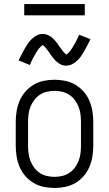

<svg xmlns="http://www.w3.org/2000/svg" viewBox="-20 -923 540 951"><path d="M250 8Q223 8 196.5 2.5Q170 -3 147 -16.5Q124 -30 106 -50.5Q88 -71 77.5 -95.5Q67 -120 62.5 -146.5Q58 -173 58 -200V-320Q58 -347 62.5 -373.5Q67 -400 77.5 -424.5Q88 -449 106 -469.5Q124 -490 147 -503.5Q170 -517 196.5 -522.5Q223 -528 250 -528Q277 -528 303.5 -522.5Q330 -517 353 -503.5Q376 -490 394 -469.5Q412 -449 422.5 -424.5Q433 -400 437.5 -373.5Q442 -347 442 -320V-200Q442 -173 437.5 -146.5Q433 -120 422.5 -95.5Q412 -71 394 -50.5Q376 -30 353 -16.5Q330 -3 303.5 2.5Q277 8 250 8ZM250 -47Q269 -47 288 -51.5Q307 -56 323 -66.5Q339 -77 350.5 -92.5Q362 -108 369 -125.5Q376 -143 378.5 -162Q381 -181 381 -200V-320Q381 -339 378.5 -358Q376 -377 369 -394.5Q362 -412 350.5 -427.5Q339 -443 323 -453.5Q307 -464 288 -468.5Q269 -473 250 -473Q231 -473 212 -468.5Q193 -464 177 -453.5Q161 -443 149.5 -427.5Q138 -412 131 -394.5Q124 -377 121.5 -358Q119 -339 119 -320V-200Q119 -181 121.5 -162Q124 -143 131 -125.5Q138 -108 149.5 -92.5Q161 -77 177 -66.5Q193 -56 212 -51.5Q231 -47 250 -47ZM308 -598Q303 -598 298 -598.5Q293 -599 288.5 -600.5Q284 -602 279.5 -604.5Q275 -607 270.5 -610Q266 -613 262.5 -616Q259 -619 255 -622.5Q251 -626 248 -630Q245 -634 241.5 -638Q238 -642 235.5 -646Q233 -650 230 -654Q227 -658 224 -662.5Q221 -667 217.5 -671.5Q214 -676 211 -680Q208 -684 205 -687.5Q202 -691 197.5 -695Q193 -699 192 -700Q191 -699 187.5 -697Q184 -695 181.5 -692Q179 -689 176 -686Q173 -683 171.5 -681Q170 -679 168.5 -676.5Q167 -674 165.5 -672Q164 -670 162.5 -667.5Q161 -665 159 -662Q157 -659 155.5 -656Q154 -653 152 -649.5Q150 -646 148 -642.5Q146 -639 144 -635.5Q142 -632 140 -628Q138 -624 136 -619.5Q134 -615 132 -610.5Q130 -606 128 -601L72 -624Q81 -642 89 -657.5Q97 -673 104.5 -685.5Q112 -698 119 -708.5Q126 -719 137.5 -730Q149 -741 162.5 -748Q176 -755 192 -755Q197 -755 202 -754Q207 -753 211.5 -751.5Q216 -750 220.5 -748Q225 -746 229.5 -743Q234 -740 237.5 -737Q241 -734 245 -730Q249 -726 252 -722.5Q255 -719 258.5 -715Q262 -711 264.5 -707Q267 -703 270 -699Q273 -695 276 -690.5Q279 -686 282.5 -681.5Q286 -677 289 -673Q292 -669 295 -665.5Q298 -662 302 -658.5Q306 -655 308 -653Q309 -653 312.5 -655.5Q316 -658 318.5 -660.5Q321 -663 324 -666.5Q327 -670 328.5 -672Q330 -674 331.5 -676Q333 -678 334.5 -680.5Q336 -683 337.5 -685.5Q339 -688 341 -690.5Q343 -693 344.5 -696.5Q346 -700 348 -703Q350 -706 352 -709.5Q354 -713 356 -717Q358 -721 360 -725Q362 -729 364 -733Q366 -737 368 -742Q370 -747 372 -751L428 -729Q419 -710 411 -695Q403 -680 395.5 -667Q388 -654 381 -644Q374 -634 362.5 -623Q351 -612 337.5 -605Q324 -598 308 -598ZM100 -847V-903H400V-847Z"/></svg>

Font: Iosevka SS04 Light
Style: Regular
Weight: 300
Monospace: yes
Designer: Belleve Invis
Foundry: Belleve Invis
Version: Version 19.0.0; ttfautohint (v1.8.4)